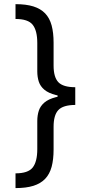

<svg xmlns="http://www.w3.org/2000/svg" viewBox="-20 -791 459 948"><path d="M351.6 -312.5Q292.5 -312.5 255.9 -321.8Q219.2 -331.1 199.2 -347.9Q179.2 -364.7 171.6 -387.7Q164.1 -410.6 164.1 -438.5V-578.6Q164.1 -640.1 141.4 -668.7Q118.7 -697.3 56.6 -697.3V-770.5Q108.9 -770.5 144.8 -759.3Q180.7 -748 202.9 -724.9Q225.1 -701.7 234.9 -665.5Q244.6 -629.4 244.6 -580.1V-467.3Q244.6 -409.7 268.3 -385Q292 -360.4 351.6 -360.4ZM56.6 137.7V64.9Q118.7 64.9 141.4 36.1Q164.1 7.3 164.1 -54.7V-193.8Q164.1 -221.2 171.6 -244.4Q179.2 -267.6 199.2 -284.7Q219.2 -301.8 255.9 -311.3Q292.5 -320.8 351.6 -320.8V-272.9Q291.5 -272.5 268.1 -247.6Q244.6 -222.7 244.6 -165V-53.2Q244.6 -3.4 234.9 32.7Q225.1 68.8 202.9 92Q180.7 115.2 144.8 126.5Q108.9 137.7 56.6 137.7ZM351.6 -272.9 264.2 -272.5V-360.8L351.6 -360.4Z"/></svg>

Font: Inter 17pt
Style: Regular
Weight: 400
Version: Version 4.001;git-66647c0bb